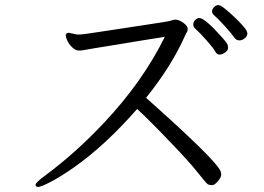

<svg xmlns="http://www.w3.org/2000/svg" viewBox="-20 -735 1040 756"><path d="M669 -658Q684 -658 701.5 -645.5Q719 -633 719 -621.5Q719 -610 713 -604L707 -591Q653 -471 555 -350Q818 -116 846 -66Q851 -57 851 -47Q851 -37 838 -21.5Q825 -6 815 -6Q805 -6 799 -9Q793 -12 757 -57.5Q721 -103 646 -180Q577 -253 520 -306Q395 -163 270 -75Q215 -37 178 -18Q141 1 130.5 1Q120 1 120 -7.5Q120 -16 158 -44Q277 -132 389 -251Q541 -412 629 -590Q589 -584 538 -575.5Q487 -567 438 -559Q389 -551 354.5 -545.5Q320 -540 311.5 -538Q303 -536 290.5 -536Q278 -536 265.5 -547.5Q253 -559 246 -573Q239 -587 239 -596Q239 -605 250 -606H251L283 -599H291Q305 -599 365.5 -608.5Q426 -618 536.5 -634.5Q647 -651 650.5 -653Q654 -655 669 -658ZM765 -664Q787 -664 856 -586Q870 -570 874 -563.5Q878 -557 878 -546.5Q878 -536 866 -528Q854 -520 844 -520Q834 -520 827 -533Q820 -546 793.5 -576Q767 -606 747 -624Q741 -630 741 -639Q741 -648 748.5 -656Q756 -664 765 -664ZM905 -584Q891 -604 864 -633.5Q837 -663 826 -672Q815 -681 815 -690Q815 -699 823 -707Q831 -715 839.5 -715Q848 -715 866 -700.5Q884 -686 904.5 -666.5Q925 -647 939.5 -630Q954 -613 954 -603Q954 -593 944 -584.5Q934 -576 923 -576Q912 -576 905 -584Z"/></svg>

Font: LXGW WenKai Mono Lite
Style: Regular
Weight: 400
Monospace: yes
Designer: LXGW / Fontworks Inc.
Foundry: LXGW / Fontworks Inc.
Version: Version 1.520; June 14, 2025